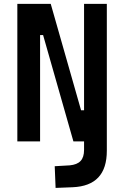

<svg xmlns="http://www.w3.org/2000/svg" viewBox="-20 -713 626 968"><path d="M260.3 234.4 346.2 231C461.9 226.1 518.6 165 518.6 46.9V-693.4H403.8V-157.2H388.7L235.8 -693.4H67.4V0H182.1V-536.1H197.3L350.1 0H403.8V42.5C403.8 92.8 380.9 115.7 332 120.6L255.9 125Z"/></svg>

Font: Cascadia Code NF SemiBold
Style: Regular
Weight: 600
Monospace: yes
Designer: Aaron Bell
Foundry: Saja Typeworks
Version: Version 2404.023